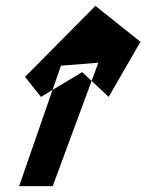

<svg xmlns="http://www.w3.org/2000/svg" viewBox="-20 -770 541 652"><path d="M65 -509 119 -441 259 -525 349 -441 457 -628 304 -750ZM187 -547 314 -557 159 -138H45Z"/></svg>

Font: Drag You Down
Style: Regular
Weight: 400
Designer: Robert Jablonski
Foundry: Cannot Into Space Fonts
Version: Version 0.97